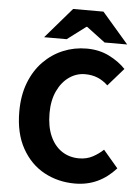

<svg xmlns="http://www.w3.org/2000/svg" viewBox="-58 -900 699 958"><g transform="rotate(5 291.0 -421.5)"><path d="M353 12Q269 12 199.5 -25.5Q130 -63 88 -138Q46 -213 46 -322Q46 -403 70.5 -466.5Q95 -530 138 -574Q181 -618 236.5 -641Q292 -664 354 -664Q417 -664 467 -639Q517 -614 550 -579L472 -490Q448 -513 420 -524.5Q392 -536 357 -536Q314 -536 277.5 -510.5Q241 -485 219 -438Q197 -391 197 -327Q197 -260 218 -212.5Q239 -165 276.5 -140Q314 -115 363 -115Q401 -115 431 -131Q461 -147 484 -169L558 -82Q516 -35 465 -11.5Q414 12 353 12ZM137 -702 269 -855H421L553 -702H440L347 -772H343L250 -702Z"/></g></svg>

Font: Source Sans 3 ExtraLight
Style: Bold
Weight: 700
Version: Version 3.052;hotconv 1.1.0;makeotfexe 2.6.0